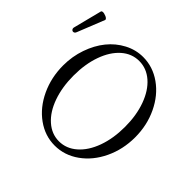

<svg xmlns="http://www.w3.org/2000/svg" viewBox="-175 -869 1056 1056"><g transform="rotate(45 353.5 -340.5)"><path d="M29.8 -514.2Q25.9 -503.4 17.6 -501.5Q9.3 -499.5 3.7 -506.1Q-2 -512.7 1 -522.9L43 -688Q43.9 -692.4 50 -693.6Q56.2 -694.8 63.7 -692.9Q71.3 -690.9 78.4 -688Q85.4 -685.1 89.8 -680.4Q94.2 -675.8 92.8 -671.9ZM384.8 13.2Q309.1 13.2 244.9 -33Q180.7 -79.1 143.3 -158.7Q106 -238.3 106 -332Q106 -401.9 128.2 -465.6Q150.4 -529.3 187.7 -575.4Q225.1 -621.6 276.6 -648.7Q328.1 -675.8 384.8 -675.8Q460.9 -675.8 525.6 -629.9Q590.3 -584 628.2 -504.6Q666 -425.3 666 -332Q666 -238.3 628.2 -158.7Q590.3 -79.1 525.6 -33Q460.9 13.2 384.8 13.2ZM384.8 -20Q441.9 -20 488 -60.3Q534.2 -100.6 560.1 -172.1Q585.9 -243.7 585.9 -333Q585.9 -422.4 560.1 -493.7Q534.2 -564.9 488.3 -605Q442.4 -645 384.8 -645Q327.6 -645 282.2 -605Q236.8 -564.9 211.4 -493.7Q186 -422.4 186 -333Q186 -243.7 211.4 -172.1Q236.8 -100.6 282.5 -60.3Q328.1 -20 384.8 -20Z"/></g></svg>

Font: Junicode SmCond Light
Style: Regular
Weight: 300
Width: 4
Designer: Peter S. Baker
Version: Version 2.206